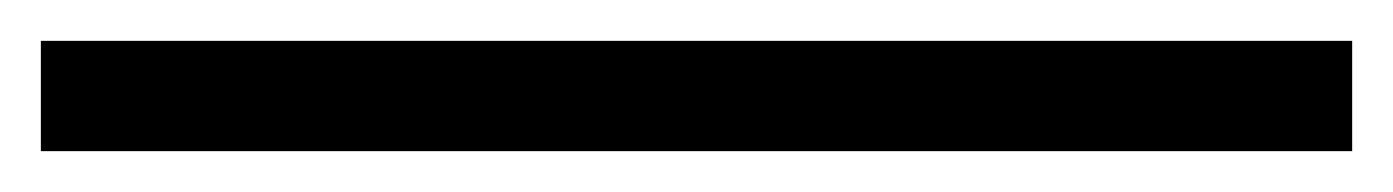

<svg xmlns="http://www.w3.org/2000/svg" viewBox="-20 43 682 94"><path d="M0 117V63H642V117Z"/></svg>

Font: Smooch Sans Medium
Style: Regular
Weight: 500
Designer: Robert E. Leuschke
Foundry: Robert E. Leuschke
Version: Version 1.010; ttfautohint (v1.8.3)